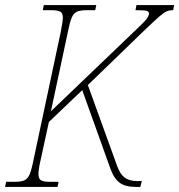

<svg xmlns="http://www.w3.org/2000/svg" viewBox="-38 -734 704 754"><path d="M646 -714 642 -694Q627 -694 616.5 -689.5Q606 -685 587.5 -669Q569 -653 523 -609L307 -400L421 -85Q432 -52 450.5 -37.5Q469 -23 500 -23H519L513 0H494Q453 0 430.5 -17.5Q408 -35 394 -76L285 -380L154 -255L122 -108Q113 -69 113 -51Q113 -32 123 -26Q133 -20 159 -20H192L188 0H-18L-14 -20H19Q45 -20 58 -26Q71 -32 78.5 -49.5Q86 -67 94 -108L200 -606Q209 -653 209 -663Q209 -682 199 -688Q189 -694 163 -694H130L134 -714H340L336 -694H303Q277 -694 264 -688Q251 -682 243.5 -664.5Q236 -647 228 -606L162 -297L497 -618Q528 -647 537.5 -659.5Q547 -672 547 -681Q547 -689 537.5 -691.5Q528 -694 494 -694L498 -714Z"/></svg>

Font: Noto Serif NarrowThin
Style: Italic
Weight: 250
Width: 4
Italic angle: -12°
Designer: Monotype Design Team
Foundry: Monotype Imaging Inc.
Version: Version 1.001